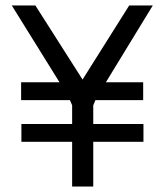

<svg xmlns="http://www.w3.org/2000/svg" viewBox="-20 -680 600 700"><path d="M57 -315V-380H197L23 -660H109L281 -390L451 -660H537L366 -380H502V-315H328L320 -296V-228H503V-163H320V0H243V-163H58V-228H243V-296L235 -315Z"/></svg>

Font: TitilliumWeb-Regular
Style: Regular
Weight: 400
Version: Version 1.001;PS 57.000;hotconv 1.0.70;makeotf.lib2.5.55311